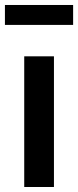

<svg xmlns="http://www.w3.org/2000/svg" viewBox="-26 -747 312 767"><path d="M70.8 -522H189.5V0H70.8ZM-6.3 -647.5V-727.1H266.1V-647.5Z"/></svg>

Font: Monda SemiBold
Style: Regular
Weight: 600
Designer: Vernon Adams
Foundry: Vernon Adams
Version: Version 2.200